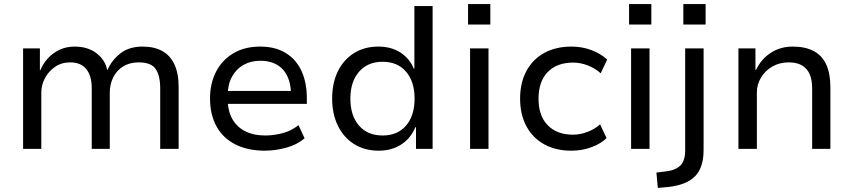

<svg xmlns="http://www.w3.org/2000/svg" viewBox="-20 -735 4211 948"><path d="M94 0V-496H177V-388H179Q192 -420 216 -446.5Q240 -473 273.5 -489Q307 -505 348 -505Q413 -505 456 -472.5Q499 -440 509 -390H511Q531 -437 574 -471Q617 -505 684 -505Q741 -505 780.5 -483.5Q820 -462 841 -417.5Q862 -373 862 -305V0H771V-299Q771 -362 748.5 -394.5Q726 -427 665 -427Q620 -427 588 -407Q556 -387 539 -353Q522 -319 522 -276V0H433V-299Q433 -361 406 -394Q379 -427 327 -427Q283 -427 251 -404.5Q219 -382 201.5 -348.5Q184 -315 184 -279V0Z M1288 9Q1204 9 1143 -21.5Q1082 -52 1049.5 -110Q1017 -168 1017 -249Q1017 -323 1046.5 -380.5Q1076 -438 1131.5 -471.5Q1187 -505 1265 -505Q1339 -505 1390.5 -473.5Q1442 -442 1468.5 -385Q1495 -328 1495 -250V-222H1084V-286H1436L1417 -265Q1417 -347 1377.5 -391Q1338 -435 1265 -435Q1218 -435 1181.5 -414Q1145 -393 1124.5 -354.5Q1104 -316 1104 -260V-250Q1104 -189 1126.5 -148.5Q1149 -108 1190.5 -87Q1232 -66 1290 -66Q1330 -66 1373.5 -77Q1417 -88 1454 -117L1484 -52Q1446 -20 1392.5 -5.5Q1339 9 1288 9Z M1850 9Q1780 9 1728.5 -23.5Q1677 -56 1648.5 -114Q1620 -172 1620 -248Q1620 -325 1648 -382.5Q1676 -440 1727.5 -472.5Q1779 -505 1848 -505Q1911 -505 1956.5 -476Q2002 -447 2023 -396H2026V-705H2116V0H2034V-107H2031Q2008 -52 1961 -21.5Q1914 9 1850 9ZM1869 -66Q1943 -66 1985 -115Q2027 -164 2027 -248Q2027 -332 1985 -381Q1943 -430 1869 -430Q1796 -430 1753 -381Q1710 -332 1710 -248Q1710 -164 1752.5 -115Q1795 -66 1869 -66Z M2291 -614V-715H2401V-614ZM2301 0V-496H2392V0Z M2801 9Q2724 9 2667 -22.5Q2610 -54 2579 -112Q2548 -170 2548 -248Q2548 -327 2579.5 -385Q2611 -443 2668 -474Q2725 -505 2802 -505Q2854 -505 2900.5 -487.5Q2947 -470 2978 -441L2946 -373Q2917 -399 2881 -412.5Q2845 -426 2810 -426Q2730 -426 2684.5 -379.5Q2639 -333 2639 -247Q2639 -163 2684.5 -116.5Q2730 -70 2809 -70Q2844 -70 2880 -83.5Q2916 -97 2943 -121L2975 -53Q2946 -25 2900 -8Q2854 9 2801 9Z M3086 -614V-715H3196V-614ZM3096 0V-496H3187V0Z M3354 -614V-715H3464V-614ZM3228 193 3221 117 3270 111Q3314 106 3338.5 83Q3363 60 3363 7V-496H3454V5Q3454 47 3444 79.5Q3434 112 3413 134Q3392 156 3359 169.5Q3326 183 3281 188Z M3626 0V-496H3710V-390H3713Q3738 -443 3785.5 -474Q3833 -505 3894 -505Q3956 -505 3997.5 -483Q4039 -461 4059.5 -416.5Q4080 -372 4080 -305V0H3990V-300Q3990 -339 3978.5 -367Q3967 -395 3941.5 -411Q3916 -427 3874 -427Q3829 -427 3793.5 -406.5Q3758 -386 3737.5 -352Q3717 -318 3717 -278V0Z"/></svg>

Font: Nunito Sans 7pt
Style: Regular
Weight: 400
Designer: Vernon Adams
Foundry: Vernon Adams
Version: Version 3.101;gftools[0.9.27]